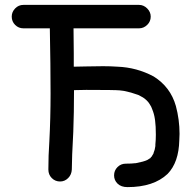

<svg xmlns="http://www.w3.org/2000/svg" viewBox="-20 -716 784 786"><path d="M502 50Q476 50 461.5 36Q447 22 447 2Q447 -18 461 -32Q475 -46 495 -46Q520 -46 534 -48H536Q568 -54 583 -61L594 -68H595L597 -71Q599 -74 601 -75Q602 -78 602.5 -78Q603 -78 608 -87L609 -91Q614 -102 616 -118V-124Q618 -144 618 -164Q618 -200 615 -222L614 -229Q611 -250 603 -269L599 -279Q591 -293 589 -295Q587 -297 587 -298Q573 -314 558 -321Q546 -328 544 -328Q517 -338 487 -344Q482 -344 480 -345H477L471 -346Q451 -348 333 -348Q311 -347 283 -347Q283 -254 280 -176Q274 -68 274 -22Q273 -1 259 13Q245 27 226 27Q206 27 192 13Q178 -1 178 -22Q178 -79 182 -137Q187 -232 187 -333Q187 -447 184 -600H76Q56 -600 42 -614Q28 -628 28 -648Q28 -667 42 -681.5Q56 -696 76 -696H549Q568 -696 582.5 -681.5Q597 -667 597 -648Q597 -628 582.5 -614Q568 -600 549 -600H281Q281 -549 282 -499V-443L332 -444L402 -445Q432 -445 461 -443Q540 -440 609 -403Q678 -360 700 -282Q715 -226 715 -168L714 -142Q712 -51 666 -4Q609 50 502 50Z"/></svg>

Font: Bad Comic
Style: Regular
Weight: 400
Designer: GGBotNet
Foundry: f0n7
Version: 0.9